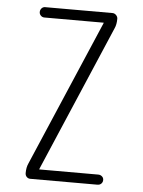

<svg xmlns="http://www.w3.org/2000/svg" viewBox="-53 -772 605 814"><g transform="rotate(5 250.0 -365.0)"><path d="M92.8 -63.5 358.4 -683.6V-684.6L359.4 -685.5Q359.4 -686.5 358.4 -686.5H106.4Q97.7 -686.5 91.3 -692.9Q85 -699.2 85 -708Q85 -716.8 90.8 -723.6Q96.7 -730.5 106.4 -730.5H392.6Q401.4 -730.5 408.2 -723.6Q415 -716.8 415 -708Q415 -683.6 407.2 -667L141.6 -45.9V-44.9L140.6 -43.9Q140.6 -43 141.6 -43H392.6Q401.4 -43 408.2 -37.1Q415 -31.2 415 -22Q415 -12.7 408.7 -6.3Q402.3 0 392.6 0H106.4Q97.7 0 91.3 -6.3Q85 -12.7 85 -22.5Q85 -46.9 92.8 -63.5Z"/></g></svg>

Font: Rounded Mgen+ 1mn light
Style: Regular
Weight: 200
Designer: [Source Han Sans]
Ryoko NISHIZUKA  (kana & ideographs); Paul D. Hunt (Latin, Greek & Cyrillic); Wenlong ZHANG  (bopomofo
Version: Version 1.059.20150602